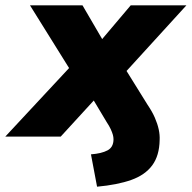

<svg xmlns="http://www.w3.org/2000/svg" viewBox="-70 -515 723 724"><path d="M296 189 273 67Q313 64 335.5 52Q358 40 358 10Q358 2 355.5 -7Q353 -16 347.5 -28Q342 -40 332 -55L265 -167H312L159 0H-50L219 -289L220 -211L43 -495H241L332 -339H291L423 -495H633L374 -211L377 -296L487 -119Q504 -94 514 -71Q524 -48 528.5 -27Q533 -6 532 13Q531 72 504 108.5Q477 145 425 163.5Q373 182 296 189Z"/></svg>

Font: Nunito Sans 11pt Black
Style: Italic
Weight: 900
Italic angle: -9°
Version: Version 3.101;gftools[0.9.27]